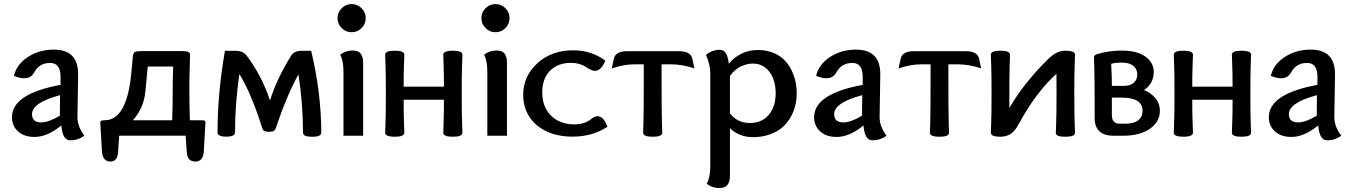

<svg xmlns="http://www.w3.org/2000/svg" viewBox="-20 -671 6707 949"><path d="M184.1 -65.9Q220.2 -65.9 275.9 -99.1L276.9 -200.7Q138.2 -163.6 138.2 -106.9Q138.2 -65.9 184.1 -65.9ZM326.7 22.5Q289.1 22.5 283.2 -50.8Q212.9 5.9 150.9 5.9Q99.1 5.9 69.1 -21.5Q39.1 -48.8 39.1 -91.8Q39.1 -207.5 279.3 -251.5V-292Q279.3 -359.9 228 -359.9Q173.8 -359.9 148.9 -313Q133.8 -284.2 99.6 -284.2Q78.1 -284.2 48.8 -295.9Q62 -353 117.9 -389.4Q173.8 -425.8 246.1 -425.8Q366.2 -425.8 366.2 -304.2L362.8 -90.8Q362.8 -45.9 397 -0.5Q366.7 22.5 326.7 22.5Z M945.8 127.4Q906.2 127.4 903.3 82L897.5 -0.5H569.3L563.5 82Q560.5 127.4 525.9 127.4Q487.8 127.4 483.9 78.6Q475.6 -57.6 475.6 -66.9Q475.6 -76.7 497.6 -76.7Q605.5 -76.7 628.4 -303.7L636.7 -391.1Q638.2 -409.7 646.7 -414.1Q655.3 -418.5 680.7 -418.5H877Q902.8 -418.5 911.1 -414.1Q919.4 -409.7 919.4 -401.9Q919.4 -385.7 917.7 -338.4Q916 -291 916 -231.9Q916 -141.6 918.5 -76.7H978.5Q995.6 -76.7 995.6 -66.9Q995.6 -57.6 987.3 78.6Q983.9 127.4 945.8 127.4ZM831.1 -76.7Q833.5 -143.1 833.5 -212.4Q833.5 -275.4 835.9 -342.3H710.4L698.7 -219.7Q690.9 -137.7 637.2 -76.7Z M1522.5 4.9Q1498.5 4.9 1488 -0.2Q1477.5 -5.4 1477.5 -16.6Q1477.5 -158.7 1455.1 -303.2Q1398.4 -201.7 1342.3 -35.6Q1336.9 -20 1315.9 -20H1302.7Q1281.7 -20 1276.9 -35.6Q1222.2 -209.5 1163.1 -305.2Q1141.6 -156.2 1141.6 -16.6Q1141.6 4.4 1098.1 4.4Q1055.2 4.4 1055.2 -16.6Q1055.2 -209.5 1091.8 -419.9H1143.1Q1181.2 -419.9 1199.2 -396Q1274.9 -295.4 1314.5 -174.3Q1346.7 -279.3 1418.9 -395.5Q1434.1 -419.9 1469.7 -419.9H1518.1Q1567.9 -209.5 1567.9 -16.6Q1567.9 -5.4 1557.4 -0.2Q1546.9 4.9 1522.5 4.9Z M1718.3 -511.7Q1689.5 -511.7 1668.9 -532.2Q1648.4 -552.7 1648.4 -581.5Q1648.4 -609.9 1668.9 -630.4Q1689.5 -650.9 1718.3 -650.9Q1746.6 -650.9 1767.1 -630.4Q1787.6 -609.9 1787.6 -581.5Q1787.6 -552.7 1767.1 -532.2Q1746.6 -511.7 1718.3 -511.7ZM1774.9 0H1677.7V-315.4Q1677.7 -371.6 1661.6 -400.4Q1687.5 -421.4 1723.1 -421.4Q1751.5 -421.4 1763.2 -406Q1774.9 -390.6 1774.9 -359.9Z M2218.3 4.9Q2170.9 4.9 2170.9 -15.1Q2170.9 -27.8 2172.6 -66.2Q2174.3 -104.5 2174.3 -178.2H1975.1Q1975.1 -104.5 1976.8 -66.2Q1978.5 -27.8 1978.5 -15.1Q1978.5 4.9 1931.2 4.9Q1883.8 4.9 1883.8 -15.1Q1883.8 -27.8 1885.5 -66.2Q1887.2 -104.5 1887.2 -208Q1887.2 -311 1885.5 -349.1Q1883.8 -387.2 1883.8 -400.4Q1883.8 -420.4 1931.2 -420.4Q1978.5 -420.4 1978.5 -400.4Q1978.5 -387.2 1976.8 -349.1Q1975.1 -311 1975.1 -242.7H2174.3Q2174.3 -311 2172.6 -349.1Q2170.9 -387.2 2170.9 -400.4Q2170.9 -420.4 2218.3 -420.4Q2265.6 -420.4 2265.6 -400.4Q2265.6 -387.2 2263.9 -349.1Q2262.2 -311 2262.2 -208Q2262.2 -104.5 2263.9 -66.2Q2265.6 -27.8 2265.6 -15.1Q2265.6 4.9 2218.3 4.9Z M2429.2 -511.7Q2400.4 -511.7 2379.9 -532.2Q2359.4 -552.7 2359.4 -581.5Q2359.4 -609.9 2379.9 -630.4Q2400.4 -650.9 2429.2 -650.9Q2457.5 -650.9 2478 -630.4Q2498.5 -609.9 2498.5 -581.5Q2498.5 -552.7 2478 -532.2Q2457.5 -511.7 2429.2 -511.7ZM2485.8 0H2388.7V-315.4Q2388.7 -371.6 2372.6 -400.4Q2398.4 -421.4 2434.1 -421.4Q2462.4 -421.4 2474.1 -406Q2485.8 -390.6 2485.8 -359.9Z M2810.5 4.4Q2736.8 4.4 2681.4 -21.7Q2626 -47.9 2595.9 -94.7Q2565.9 -141.6 2565.9 -202.6Q2565.9 -293.9 2635.7 -358.2Q2705.6 -422.4 2814 -422.4Q2902.8 -422.4 2972.2 -371.1Q2951.2 -320.8 2920.4 -320.8Q2904.8 -320.8 2874.8 -340.6Q2844.7 -360.4 2801.8 -360.4Q2738.3 -360.4 2699.2 -321.8Q2660.2 -283.2 2660.2 -213.9Q2660.2 -164.6 2680.7 -129.2Q2701.2 -93.8 2736.8 -75Q2772.5 -56.2 2817.4 -56.2Q2871.1 -56.2 2903.8 -84Q2919.4 -96.7 2934.1 -96.7Q2962.9 -96.7 2982.4 -44.4Q2908.2 4.4 2810.5 4.4Z M3206.1 4.9Q3158.7 4.9 3158.7 -15.1Q3158.7 -27.8 3160.4 -66.2Q3162.1 -104.5 3162.1 -353H3115.7Q3061.5 -353 3003.9 -332.5L3013.7 -379.4Q3021.5 -418 3079.1 -418H3336.9Q3394.5 -418 3402.3 -379.4L3412.1 -333Q3352.5 -353 3297.4 -353H3250Q3250 -104.5 3251.7 -66.2Q3253.4 -27.8 3253.4 -15.1Q3253.4 4.9 3206.1 4.9Z M3687 -63Q3745.6 -63 3779.8 -103.5Q3814 -144 3814 -210.9Q3814 -251.5 3800.8 -284.4Q3787.6 -317.4 3762.2 -337.2Q3736.8 -356.9 3700.7 -356.9Q3672.9 -356.9 3642.6 -343Q3612.3 -329.1 3587.9 -295.4V-110.4Q3625 -63 3687 -63ZM3534.7 258.3Q3499 258.3 3473.1 237.3Q3490.7 206.5 3490.7 152.3V-307.1Q3490.7 -351.1 3469.7 -399.4Q3499 -424.8 3538.6 -424.8Q3574.7 -424.8 3582 -357.4H3583.5Q3641.1 -423.8 3726.1 -423.8Q3783.7 -423.8 3826.9 -397.7Q3870.1 -371.6 3894 -320.3Q3918 -269 3918 -211.4Q3918 -146 3888.9 -94Q3859.9 -42 3811 -17.6Q3762.2 6.8 3702.6 6.8Q3632.8 6.8 3587.9 -37.6V196.8Q3587.9 227.5 3575.4 242.9Q3563 258.3 3534.7 258.3Z M4148.9 -65.9Q4185.1 -65.9 4240.7 -99.1L4241.7 -200.7Q4103 -163.6 4103 -106.9Q4103 -65.9 4148.9 -65.9ZM4291.5 22.5Q4253.9 22.5 4248 -50.8Q4177.7 5.9 4115.7 5.9Q4064 5.9 4033.9 -21.5Q4003.9 -48.8 4003.9 -91.8Q4003.9 -207.5 4244.1 -251.5V-292Q4244.1 -359.9 4192.9 -359.9Q4138.7 -359.9 4113.8 -313Q4098.6 -284.2 4064.5 -284.2Q4043 -284.2 4013.7 -295.9Q4026.9 -353 4082.8 -389.4Q4138.7 -425.8 4210.9 -425.8Q4331.1 -425.8 4331.1 -304.2L4327.6 -90.8Q4327.6 -45.9 4361.8 -0.5Q4331.5 22.5 4291.5 22.5Z M4623.5 4.9Q4576.2 4.9 4576.2 -15.1Q4576.2 -27.8 4577.9 -66.2Q4579.6 -104.5 4579.6 -353H4533.2Q4479 -353 4421.4 -332.5L4431.2 -379.4Q4439 -418 4496.6 -418H4754.4Q4812 -418 4819.8 -379.4L4829.6 -333Q4770 -353 4714.8 -353H4667.5Q4667.5 -104.5 4669.2 -66.2Q4670.9 -27.8 4670.9 -15.1Q4670.9 4.9 4623.5 4.9Z M5246.1 4.9Q5220.2 4.9 5209.5 0Q5198.7 -4.9 5198.7 -15.1Q5198.7 -27.8 5200.4 -66.2Q5202.1 -104.5 5202.1 -208Q5202.1 -292 5201.7 -306.2Q5100.1 -214.4 5015.6 -58.6Q4995.1 -20 4972.9 -7.6Q4950.7 4.9 4924.8 4.9Q4877.4 4.9 4877.4 -15.1Q4877.4 -27.8 4879.2 -66.2Q4880.9 -104.5 4880.9 -208Q4880.9 -311 4879.2 -349.1Q4877.4 -387.2 4877.4 -400.4Q4877.4 -420.4 4924.8 -420.4Q4972.2 -420.4 4972.2 -400.4Q4972.2 -387.2 4970.5 -349.1Q4968.8 -311 4968.8 -136.7Q5035.6 -253.9 5155.8 -374.5Q5181.2 -399.9 5202.4 -410.2Q5223.6 -420.4 5246.1 -420.4Q5293.5 -420.4 5293.5 -400.4Q5293.5 -387.2 5291.7 -349.1Q5290 -311 5290 -208Q5290 -104.5 5291.7 -66.2Q5293.5 -27.8 5293.5 -15.1Q5293.5 4.9 5246.1 4.9Z M5542 -59.6Q5584.5 -59.6 5606 -76.7Q5627.4 -93.8 5627.4 -123Q5627.4 -188.5 5524.4 -188.5H5475.6V-103Q5475.6 -59.6 5514.2 -59.6ZM5536.1 -246.6Q5565.9 -246.6 5583.5 -261.5Q5601.1 -276.4 5601.1 -302.7Q5601.1 -317.9 5593.8 -331.3Q5586.4 -344.7 5569.8 -353Q5553.2 -361.3 5524.4 -361.3Q5490.2 -361.3 5472.2 -355.5Q5475.6 -299.8 5475.6 -246.6ZM5530.3 0H5484.4Q5390.6 0 5390.6 -87.9Q5390.6 -298.3 5388.9 -336.2Q5387.2 -374 5387.2 -386.7Q5387.2 -398.4 5400.9 -402.8Q5456.5 -420.9 5525.9 -420.9Q5601.1 -420.9 5641.8 -391.1Q5682.6 -361.3 5682.6 -314.9Q5682.6 -258.3 5634.3 -225.6Q5665.5 -214.8 5689.2 -187.7Q5712.9 -160.6 5712.9 -123Q5712.9 -68.8 5663.3 -34.4Q5613.8 0 5530.3 0Z M6116.2 4.9Q6068.8 4.9 6068.8 -15.1Q6068.8 -27.8 6070.6 -66.2Q6072.3 -104.5 6072.3 -178.2H5873Q5873 -104.5 5874.8 -66.2Q5876.5 -27.8 5876.5 -15.1Q5876.5 4.9 5829.1 4.9Q5781.7 4.9 5781.7 -15.1Q5781.7 -27.8 5783.4 -66.2Q5785.2 -104.5 5785.2 -208Q5785.2 -311 5783.4 -349.1Q5781.7 -387.2 5781.7 -400.4Q5781.7 -420.4 5829.1 -420.4Q5876.5 -420.4 5876.5 -400.4Q5876.5 -387.2 5874.8 -349.1Q5873 -311 5873 -242.7H6072.3Q6072.3 -311 6070.6 -349.1Q6068.8 -387.2 6068.8 -400.4Q6068.8 -420.4 6116.2 -420.4Q6163.6 -420.4 6163.6 -400.4Q6163.6 -387.2 6161.9 -349.1Q6160.2 -311 6160.2 -208Q6160.2 -104.5 6161.9 -66.2Q6163.6 -27.8 6163.6 -15.1Q6163.6 4.9 6116.2 4.9Z M6396.5 -65.9Q6432.6 -65.9 6488.3 -99.1L6489.3 -200.7Q6350.6 -163.6 6350.6 -106.9Q6350.6 -65.9 6396.5 -65.9ZM6539.1 22.5Q6501.5 22.5 6495.6 -50.8Q6425.3 5.9 6363.3 5.9Q6311.5 5.9 6281.5 -21.5Q6251.5 -48.8 6251.5 -91.8Q6251.5 -207.5 6491.7 -251.5V-292Q6491.7 -359.9 6440.4 -359.9Q6386.2 -359.9 6361.3 -313Q6346.2 -284.2 6312 -284.2Q6290.5 -284.2 6261.2 -295.9Q6274.4 -353 6330.3 -389.4Q6386.2 -425.8 6458.5 -425.8Q6578.6 -425.8 6578.6 -304.2L6575.2 -90.8Q6575.2 -45.9 6609.4 -0.5Q6579.1 22.5 6539.1 22.5Z"/></svg>

Font: Bainsley
Style: Regular
Weight: 400
Designer: Paul James MIller
Foundry: High-Logic / Made with FontCreator
Version: Version 1.411;March 28, 2021;FontCreator 13.0.0.2683 64-bit